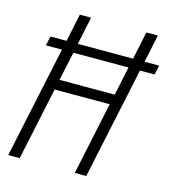

<svg xmlns="http://www.w3.org/2000/svg" viewBox="-107 -802 796 889"><g transform="rotate(15 291.0 -357.0)"><path d="M14 0H69L143 -349H407L333 0H388L502 -536H572L582 -581H512L540 -714H485L457 -581H192L220 -714H166L138 -581H61L51 -536H128ZM153 -398 183 -536H447L418 -398Z"/></g></svg>

Font: Noto Sans Condensed Light
Style: Italic
Weight: 300
Width: 3
Italic angle: -12°
Designer: Monotype Design Team
Foundry: Monotype Imaging Inc.
Version: Version 2.013